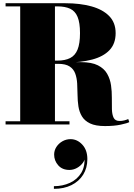

<svg xmlns="http://www.w3.org/2000/svg" viewBox="-20 -770 829 1188"><path d="M195.5 -383V-395H335Q383 -395 414 -410.8Q445 -426.5 460 -463.5Q475 -500.5 475 -565Q475 -629.5 460 -665.5Q445 -701.5 414 -716Q383 -730.5 335 -730.5H14.5V-750H385Q475 -750 545.2 -730.8Q615.5 -711.5 655.5 -670.8Q695.5 -630 695.5 -565Q695.5 -500 657.8 -460Q620 -420 550.2 -401.5Q480.5 -383 385 -383ZM14.5 0V-19.5H410V0ZM105 -10.5V-742H320V-10.5ZM630 10Q571.5 10 537.5 -6.2Q503.5 -22.5 487 -50Q470.5 -77.5 465.2 -111.8Q460 -146 459.8 -182.5Q459.5 -219 457.5 -253.2Q455.5 -287.5 445.5 -315Q435.5 -342.5 410.8 -358.8Q386 -375 340 -375H195.5V-385.5H480Q547 -385.5 585.8 -365.8Q624.5 -346 643 -313.5Q661.5 -281 667 -242.2Q672.5 -203.5 672 -164.8Q671.5 -126 672.5 -93.5Q673.5 -61 683.2 -41.2Q693 -21.5 719.5 -21.5Q735 -21.5 749 -25Q763 -28.5 773.5 -33.5L780 -14.5Q768 -7.5 727.5 1.2Q687 10 630 10ZM313.5 398.5V382Q368 382 413 361.2Q458 340.5 483 299.2Q508 258 502 195.5H507Q507 217.5 492.8 237.2Q478.5 257 456.2 269.2Q434 281.5 409.5 281.5Q365.5 281.5 340.2 252.8Q315 224 315 186.5Q315 161 329 139.2Q343 117.5 366.2 104.2Q389.5 91 416.5 91Q458 91 489.2 124.8Q520.5 158.5 520.5 214.5Q520.5 269.5 494.5 311Q468.5 352.5 422 375.5Q375.5 398.5 313.5 398.5Z"/></svg>

Font: Bodoni Moda 11pt Black
Style: Regular
Weight: 900
Designer: Owen Earl
Foundry: indestructible type
Version: Version 2.004